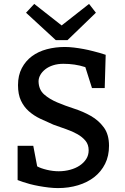

<svg xmlns="http://www.w3.org/2000/svg" viewBox="-20 -950 640 981"><path d="M150 -205 170 -100Q188 -90 219 -82.5Q250 -75 280 -75Q310 -75 338 -82.5Q366 -90 387 -104Q408 -118 420.5 -137.5Q433 -157 433 -182Q433 -211 417 -230.5Q401 -250 375.5 -264.5Q350 -279 318 -290Q286 -301 253 -313Q218 -328 185.5 -343.5Q153 -359 127.5 -381.5Q102 -404 87 -436Q72 -468 72 -515Q72 -565 91.5 -602Q111 -639 143.5 -663Q176 -687 219.5 -698.5Q263 -710 311 -710Q333 -710 358 -707Q383 -704 407 -699.5Q431 -695 452 -689.5Q473 -684 488 -680L520 -670L515 -500H450L416 -607Q388 -616 360.5 -620Q333 -624 304 -624Q275 -624 251.5 -616.5Q228 -609 211.5 -596Q195 -583 186 -567Q177 -551 177 -534Q178 -492 205 -468Q232 -444 272 -427Q312 -410 358.5 -395Q405 -380 444.5 -357.5Q484 -335 510.5 -299Q537 -263 537 -205Q537 -153 517 -113Q497 -73 462 -45.5Q427 -18 379 -3.5Q331 11 276 11Q254 11 228.5 8Q203 5 178.5 0.5Q154 -4 133 -9.5Q112 -15 98 -20L70 -30V-205ZM295 -820 435 -930 470 -885 325 -745H265L113 -885L155 -930Z"/></svg>

Font: Bitter
Style: Regular
Weight: 400
Designer: Sol Matas
Foundry: Sol Matas
Version: Version 1.001